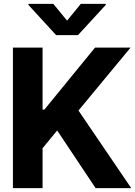

<svg xmlns="http://www.w3.org/2000/svg" viewBox="-20 -974 699 994"><path d="M46.9 0V-727.5H200.4V-406.6H209.8L471.9 -727.5H655.9L386.3 -401.8L659.4 0H475L276 -298.6L200.4 -206.6V0ZM256.1 -953.9 327.3 -867.2 398.2 -953.9H527.5V-948.6L383.6 -792H270.7L127.1 -948.6V-953.9Z"/></svg>

Font: Inter Tight
Style: Regular
Weight: 400
Designer: Rasmus Andersson
Foundry: rsms
Version: Version 3.002